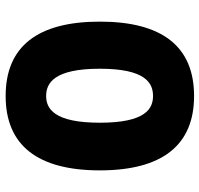

<svg xmlns="http://www.w3.org/2000/svg" viewBox="-34 -682 724 697"><g transform="rotate(-90 328.5 -334.0)"><path d="M328 -676C149 -676 58 -560 58 -334C58 -108 149 8 328 8C508 8 598 -108 598 -334C598 -560 508 -676 328 -676ZM328 -141C282 -141 231 -168 231 -334C231 -500 282 -529 328 -529C375 -529 427 -500 427 -334C427 -168 375 -141 328 -141Z"/></g></svg>

Font: Maven Pro
Style: Black
Weight: 900
Designer: Joe Prince
Foundry: Joe Prince
Version: Version 1.003